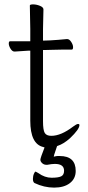

<svg xmlns="http://www.w3.org/2000/svg" viewBox="-20 -660 400 875"><path d="M183 12 177 10Q118 -4 118 -110V-429H108Q107 -429 47 -425H46Q36 -425 28 -438Q20 -451 20 -461.5Q20 -472 26 -472H118V-528L116 -635Q116 -640 131 -640Q146 -640 162 -633.5Q178 -627 178 -617L176 -528V-475H181L209 -476Q245 -478 285 -482H286Q296 -482 304.5 -469Q313 -456 313 -445Q313 -434 307 -434H268Q240 -434 220 -433L181 -432H176V-108Q176 -67 184 -54Q192 -41 214 -41Q258 -41 313 -83Q329 -95 335.5 -95Q342 -95 342 -90Q342 -71 299 -30Q270 -4 242 5L240 6L227 45L225 54Q237 51 242 51H252Q325 51 325 119Q325 154 298.5 174.5Q272 195 226.5 195Q181 195 137 174Q130 169 130 155.5Q130 142 135 131L140 122Q144 122 155 129Q184 150 215 150Q246 150 259 143.5Q272 137 272 118Q272 87 230 87Q216 87 196 91H191Q180 91 172 83.5Q164 76 164 68Q164 60 183 12Z"/></svg>

Font: LXGW WenKai Light
Style: Regular
Weight: 300
Designer: LXGW / Fontworks Inc.
Foundry: LXGW / Fontworks Inc.
Version: Version 1.501; October 10, 2024